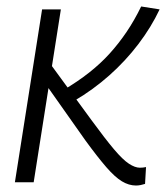

<svg xmlns="http://www.w3.org/2000/svg" viewBox="-20 -563 513 593"><path d="M26 0 110 -534H168L84 0ZM400 10Q378 10 356.5 -3Q335 -16 308.5 -46.5Q282 -77 244 -129L117 -309L133 -369L264 -190Q305 -134 332 -102Q359 -70 378 -57.5Q397 -45 412 -45Q417 -45 421.5 -45.5Q426 -46 431 -47L428 5Q422 7 414.5 8.5Q407 10 400 10ZM210 -252 176 -285Q220 -311 255.5 -339Q291 -367 319 -398Q347 -429 371 -464.5Q395 -500 416 -543L473 -534Q447 -479 407.5 -427Q368 -375 318 -330.5Q268 -286 210 -252Z"/></svg>

Font: Georama ExtraCondensed Thin Light
Style: Italic
Weight: 300
Italic angle: -9°
Version: Version 1.001